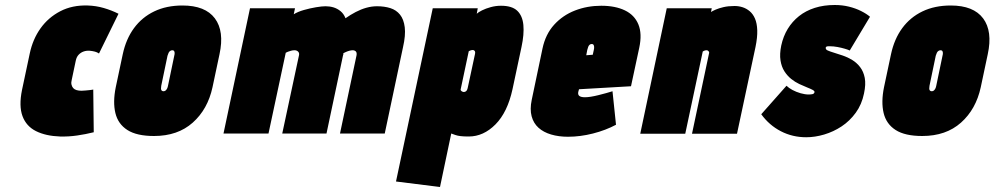

<svg xmlns="http://www.w3.org/2000/svg" viewBox="-20 -534 3978 768"><path d="M376 -320 454 -479Q426 -493 395 -502Q364 -511 331 -512Q269 -514 221 -489Q173 -464 142 -420.5Q111 -377 99 -320L68 -174Q55 -110 70 -69.5Q85 -29 124 -9.5Q163 10 220 12Q254 13 288.5 8Q323 3 355 -5L353 -176Q353 -176 349 -175Q345 -174 337.5 -173.5Q330 -173 322 -172Q314 -171 306 -171Q295 -171 286.5 -173.5Q278 -176 273 -181.5Q268 -187 266 -195.5Q264 -204 267 -215L283 -291Q286 -306 294.5 -315Q303 -324 314.5 -328Q326 -332 339 -331Q350 -330 359.5 -327.5Q369 -325 376 -320Z M830 -185 858 -317Q878 -409 839.5 -460.5Q801 -512 710 -512Q646 -512 597 -488.5Q548 -465 516 -421.5Q484 -378 471 -317L443 -185Q431 -126 441.5 -82Q452 -38 489.5 -14Q527 10 596 10Q691 10 751 -43.5Q811 -97 830 -185ZM677 -311 652 -191Q651 -185 648.5 -180Q646 -175 642.5 -172Q639 -169 634 -169Q629 -169 626.5 -172Q624 -175 624 -180Q624 -185 625 -191L650 -311Q652 -318 654.5 -323Q657 -328 661 -330.5Q665 -333 669 -333Q674 -333 676 -330.5Q678 -328 678.5 -323Q679 -318 677 -311Z M1406 -312 1340 0H1519L1592 -345Q1603 -393 1599 -425Q1595 -457 1580 -475.5Q1565 -494 1541.5 -501.5Q1518 -509 1488 -509Q1467 -509 1445.5 -503Q1424 -497 1403 -486Q1382 -475 1362 -461Q1355 -479 1342 -489.5Q1329 -500 1314 -504.5Q1299 -509 1282 -509Q1268 -509 1244 -505Q1220 -501 1195.5 -494Q1171 -487 1155 -477L1160 -501H980L874 0H1054L1123 -323Q1126 -325 1131.5 -327Q1137 -329 1144 -331Q1151 -333 1158 -333Q1163 -333 1166.5 -331.5Q1170 -330 1172.5 -327.5Q1175 -325 1176 -321.5Q1177 -318 1176 -313L1109 0H1286L1352 -312Q1353 -314 1353.5 -317Q1354 -320 1353 -321Q1357 -323 1363.5 -326Q1370 -329 1377.5 -331Q1385 -333 1391 -333Q1395 -333 1398.5 -331.5Q1402 -330 1404 -327.5Q1406 -325 1406.5 -321Q1407 -317 1406 -312Z M2030 -177 2066 -346Q2077 -397 2073.5 -434Q2070 -471 2049 -491Q2028 -511 1984 -511Q1963 -511 1943 -505.5Q1923 -500 1908 -492.5Q1893 -485 1887 -479L1891 -501H1711L1564 192L1740 214L1785 0Q1793 3 1801.5 6Q1810 9 1822.5 10.5Q1835 12 1855 12Q1914 12 1962 -36.5Q2010 -85 2030 -177ZM1880 -318 1851 -183Q1850 -178 1848 -174Q1846 -170 1842.5 -168Q1839 -166 1835 -166Q1833 -166 1830.5 -167Q1828 -168 1826 -169.5Q1824 -171 1823 -173Q1822 -175 1823 -178L1855 -329Q1857 -330 1859 -331Q1861 -332 1864 -333Q1867 -334 1870 -334Q1872 -334 1874 -333.5Q1876 -333 1878 -331Q1880 -329 1880.5 -326Q1881 -323 1880 -318Z M2293 -166 2296 -177 2504 -189 2537 -343Q2549 -399 2533.5 -436.5Q2518 -474 2479.5 -492.5Q2441 -511 2385 -511Q2329 -511 2280 -492Q2231 -473 2196.5 -435Q2162 -397 2150 -340L2107 -135Q2099 -97 2106.5 -69Q2114 -41 2134 -23Q2154 -5 2184.5 4Q2215 13 2252 13Q2301 13 2352 0Q2403 -13 2444 -35L2430 -169Q2408 -162 2374 -153.5Q2340 -145 2320 -145Q2311 -145 2305.5 -146.5Q2300 -148 2297 -150.5Q2294 -153 2293 -157Q2292 -161 2293 -166ZM2355 -333 2351 -315 2325 -313 2329 -334Q2331 -342 2333 -347Q2335 -352 2338.5 -355Q2342 -358 2347 -358Q2352 -358 2354 -355Q2356 -352 2356.5 -346.5Q2357 -341 2355 -333Z M2816 -320 2748 1H2928L3002 -346Q3010 -385 3009 -413Q3008 -441 3000 -459.5Q2992 -478 2979 -489Q2966 -500 2950.5 -505Q2935 -510 2918 -510Q2893 -510 2874 -505.5Q2855 -501 2842.5 -495.5Q2830 -490 2824 -486L2827 -501H2647L2541 1H2721L2791 -328Q2794 -330 2796.5 -331Q2799 -332 2801.5 -332.5Q2804 -333 2806 -333Q2809 -333 2811 -332Q2813 -331 2814.5 -329Q2816 -327 2816.5 -325Q2817 -323 2816 -320Z M3379 -332 3460 -467Q3446 -479 3424 -490Q3402 -501 3375.5 -507.5Q3349 -514 3319 -514Q3275 -514 3239 -502.5Q3203 -491 3176 -469.5Q3149 -448 3131 -418.5Q3113 -389 3105 -352Q3098 -318 3102 -292.5Q3106 -267 3117.5 -249Q3129 -231 3144.5 -218.5Q3160 -206 3177 -198Q3194 -190 3208 -184.5Q3222 -179 3230.5 -174.5Q3239 -170 3238 -165Q3237 -162 3235 -160Q3233 -158 3230 -157.5Q3227 -157 3223.5 -156.5Q3220 -156 3215 -156Q3200 -156 3182.5 -161Q3165 -166 3150 -174Q3135 -182 3126 -191L3025 -77Q3057 -33 3103.5 -9Q3150 15 3205 15Q3240 15 3277 4Q3314 -7 3346.5 -28.5Q3379 -50 3403 -83Q3427 -116 3436 -160Q3444 -197 3439 -222.5Q3434 -248 3420.5 -265.5Q3407 -283 3389 -294Q3371 -305 3352 -311.5Q3333 -318 3316.5 -323Q3300 -328 3291 -332Q3282 -336 3283 -343Q3283 -345 3284 -346Q3285 -347 3287 -348Q3289 -349 3292 -349Q3295 -349 3299 -349Q3314 -349 3330 -346Q3346 -343 3359.5 -339Q3373 -335 3379 -332Z M3903 -185 3931 -317Q3951 -409 3912.5 -460.5Q3874 -512 3783 -512Q3719 -512 3670 -488.5Q3621 -465 3589 -421.5Q3557 -378 3544 -317L3516 -185Q3504 -126 3514.5 -82Q3525 -38 3562.5 -14Q3600 10 3669 10Q3764 10 3824 -43.5Q3884 -97 3903 -185ZM3750 -311 3725 -191Q3724 -185 3721.5 -180Q3719 -175 3715.5 -172Q3712 -169 3707 -169Q3702 -169 3699.5 -172Q3697 -175 3697 -180Q3697 -185 3698 -191L3723 -311Q3725 -318 3727.5 -323Q3730 -328 3734 -330.5Q3738 -333 3742 -333Q3747 -333 3749 -330.5Q3751 -328 3751.5 -323Q3752 -318 3750 -311Z"/></svg>

Font: Advent Pro Black
Style: Italic
Weight: 900
Italic angle: -12°
Version: Version 3.000